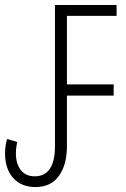

<svg xmlns="http://www.w3.org/2000/svg" viewBox="-25 -734 506 768"><path d="M116.7 14.2Q61 14.2 28.3 -21.5Q-4.4 -57.1 -4.9 -120.1Q-4.9 -136.2 -2.7 -151.1Q-0.5 -166 3.4 -178.2L43.9 -166Q42.5 -159.2 40.5 -147.2Q38.6 -135.3 38.6 -119.1Q39.1 -77.6 58.6 -53.2Q78.1 -28.8 114.3 -28.8Q154.3 -28.8 174.6 -59.3Q194.8 -89.8 194.8 -147.5V-713.9H441.4V-670.4H242.7V-396.5H429.7V-351.6H242.7V-147.9Q242.7 -75.7 210.9 -30.8Q179.2 14.2 116.7 14.2Z"/></svg>

Font: Open Sans Condensed Light
Style: Regular
Weight: 300
Width: 3
Designer: Monotype Design Team
Foundry: Monotype Imaging Inc.
Version: Version 3.003; ttfautohint (v1.8.4)